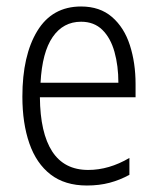

<svg xmlns="http://www.w3.org/2000/svg" viewBox="-20 -562 485 592"><path d="M230 -542Q288 -542 325.5 -509.5Q363 -477 380.5 -422.5Q398 -368 398 -303V-262H103Q104 -152 141 -95Q178 -38 252 -38Q316 -38 379 -75V-23Q350 -7 318 1.5Q286 10 248 10Q180 10 136 -24Q92 -58 70.5 -120Q49 -182 49 -264Q49 -391 95 -466.5Q141 -542 230 -542ZM230 -495Q175 -495 142.5 -448Q110 -401 105 -307H345Q345 -359 333 -402Q321 -445 295.5 -470Q270 -495 230 -495Z"/></svg>

Font: Noto Sans Lao Looped Condensed Light
Style: Regular
Weight: 300
Width: 3
Designer: Mark Frömberg, Ben Mitchell
Foundry: The Fontpad Ltd
Version: Version 1.002; ttfautohint (v1.8.4.7-5d5b)